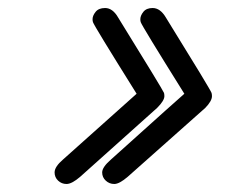

<svg xmlns="http://www.w3.org/2000/svg" viewBox="-20 -459 565 479"><path d="M116.2 -28.8Q116.2 -43 137.2 -61Q301.3 -208 320.8 -225.1Q213.9 -396 211.9 -403.8Q210.9 -406.7 210.9 -411.1Q210.9 -419.9 218.5 -429.4Q226.1 -439 242.2 -439Q261.2 -439 274.9 -415Q385.7 -235.8 389.2 -227.1Q390.1 -223.1 390.1 -219.2Q390.1 -208 372.1 -189.9L180.2 -18.1Q159.2 0 146 0Q133.8 0 125 -8.3Q116.2 -16.6 116.2 -28.8ZM234.9 -28.8Q234.9 -42 256.8 -61Q436 -222.2 439.9 -225.1Q333 -396 331.1 -403.8Q330.1 -406.7 330.1 -411.1Q330.1 -419.9 337.6 -429.4Q345.2 -439 360.8 -439Q379.9 -439 394 -415Q504.9 -235.8 507.8 -227.1Q508.8 -223.1 508.8 -219.2Q508.8 -207 492.2 -189.9L298.8 -18.1Q277.8 0 265.1 0Q252.9 0 243.9 -8.3Q234.9 -16.6 234.9 -28.8Z"/></svg>

Font: CMU Typewriter Text
Style: Italic
Weight: 500
Italic angle: -14.04°
Version: Version 0.7.0